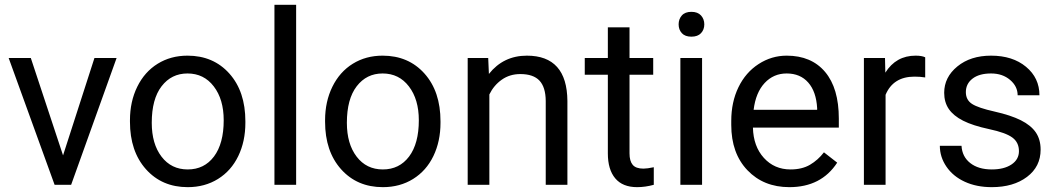

<svg xmlns="http://www.w3.org/2000/svg" viewBox="-20 -770 4405 800"><path d="M242.7 -122.6 373.5 -528.3H465.8L276.4 0H207.5L16.1 -528.3H108.4Z M521.5 -269Q521.5 -346.7 552 -408.7Q582.5 -470.7 637 -504.4Q691.4 -538.1 761.2 -538.1Q869.1 -538.1 935.8 -463.4Q1002.4 -388.7 1002.4 -264.6V-258.3Q1002.4 -181.2 972.9 -119.9Q943.4 -58.6 888.4 -24.4Q833.5 9.8 762.2 9.8Q654.8 9.8 588.1 -64.9Q521.5 -139.6 521.5 -262.7ZM612.3 -258.3Q612.3 -170.4 653.1 -117.2Q693.8 -64 762.2 -64Q831.1 -64 871.6 -117.9Q912.1 -171.9 912.1 -269Q912.1 -356 870.8 -409.9Q829.6 -463.9 761.2 -463.9Q694.3 -463.9 653.3 -410.6Q612.3 -357.4 612.3 -258.3Z M1213.9 0H1123.5V-750H1213.9Z M1334.5 -269Q1334.5 -346.7 1365 -408.7Q1395.5 -470.7 1450 -504.4Q1504.4 -538.1 1574.2 -538.1Q1682.1 -538.1 1748.8 -463.4Q1815.4 -388.7 1815.4 -264.6V-258.3Q1815.4 -181.2 1785.9 -119.9Q1756.3 -58.6 1701.4 -24.4Q1646.5 9.8 1575.2 9.8Q1467.8 9.8 1401.1 -64.9Q1334.5 -139.6 1334.5 -262.7ZM1425.3 -258.3Q1425.3 -170.4 1466.1 -117.2Q1506.8 -64 1575.2 -64Q1644 -64 1684.6 -117.9Q1725.1 -171.9 1725.1 -269Q1725.1 -356 1683.8 -409.9Q1642.6 -463.9 1574.2 -463.9Q1507.3 -463.9 1466.3 -410.6Q1425.3 -357.4 1425.3 -258.3Z M2014.2 -528.3 2017.1 -461.9Q2077.6 -538.1 2175.3 -538.1Q2342.8 -538.1 2344.2 -349.1V0H2253.9V-349.6Q2253.4 -406.7 2227.8 -434.1Q2202.1 -461.4 2147.9 -461.4Q2104 -461.4 2070.8 -438Q2037.6 -414.6 2019 -376.5V0H1928.7V-528.3Z M2603 -656.2V-528.3H2701.7V-458.5H2603V-130.9Q2603 -99.1 2616.2 -83.3Q2629.4 -67.4 2661.1 -67.4Q2676.8 -67.4 2704.1 -73.2V0Q2668.5 9.8 2634.8 9.8Q2574.2 9.8 2543.5 -26.9Q2512.7 -63.5 2512.7 -130.9V-458.5H2416.5V-528.3H2512.7V-656.2Z M2905.3 0H2814.9V-528.3H2905.3ZM2807.6 -668.5Q2807.6 -690.4 2821 -705.6Q2834.5 -720.7 2860.8 -720.7Q2887.2 -720.7 2900.9 -705.6Q2914.6 -690.4 2914.6 -668.5Q2914.6 -646.5 2900.9 -631.8Q2887.2 -617.2 2860.8 -617.2Q2834.5 -617.2 2821 -631.8Q2807.6 -646.5 2807.6 -668.5Z M3269 9.8Q3161.6 9.8 3094.2 -60.8Q3026.9 -131.3 3026.9 -249.5V-266.1Q3026.9 -344.7 3056.9 -406.5Q3086.9 -468.3 3140.9 -503.2Q3194.8 -538.1 3257.8 -538.1Q3360.8 -538.1 3418 -470.2Q3475.1 -402.3 3475.1 -275.9V-238.3H3117.2Q3119.1 -160.2 3162.8 -112.1Q3206.5 -64 3273.9 -64Q3321.8 -64 3355 -83.5Q3388.2 -103 3413.1 -135.3L3468.3 -92.3Q3401.9 9.8 3269 9.8ZM3257.8 -463.9Q3203.1 -463.9 3166 -424.1Q3128.9 -384.3 3120.1 -312.5H3384.8V-319.3Q3380.9 -388.2 3347.7 -426Q3314.5 -463.9 3257.8 -463.9Z M3835 -447.3Q3814.5 -450.7 3790.5 -450.7Q3701.7 -450.7 3669.9 -375V0H3579.6V-528.3H3667.5L3668.9 -467.3Q3713.4 -538.1 3794.9 -538.1Q3821.3 -538.1 3835 -531.2Z M4225.6 -140.1Q4225.6 -176.8 4198 -197Q4170.4 -217.3 4101.8 -231.9Q4033.2 -246.6 3992.9 -267.1Q3952.6 -287.6 3933.3 -315.9Q3914.1 -344.2 3914.1 -383.3Q3914.1 -448.2 3969 -493.2Q4023.9 -538.1 4109.4 -538.1Q4199.2 -538.1 4255.1 -491.7Q4311 -445.3 4311 -373H4220.2Q4220.2 -410.2 4188.7 -437Q4157.2 -463.9 4109.4 -463.9Q4060.1 -463.9 4032.2 -442.4Q4004.4 -420.9 4004.4 -386.2Q4004.4 -353.5 4030.3 -336.9Q4056.2 -320.3 4123.8 -305.2Q4191.4 -290 4233.4 -269Q4275.4 -248 4295.7 -218.5Q4315.9 -189 4315.9 -146.5Q4315.9 -75.7 4259.3 -33Q4202.6 9.8 4112.3 9.8Q4048.8 9.8 4000 -12.7Q3951.2 -35.2 3923.6 -75.4Q3896 -115.7 3896 -162.6H3986.3Q3988.8 -117.2 4022.7 -90.6Q4056.6 -64 4112.3 -64Q4163.6 -64 4194.6 -84.7Q4225.6 -105.5 4225.6 -140.1Z"/></svg>

Font: Roboto
Style: Regular
Weight: 400
Designer: Google
Version: Version 2.001047; 2015